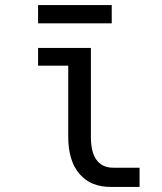

<svg xmlns="http://www.w3.org/2000/svg" viewBox="-20 -737 642 761"><path d="M130.9 -716.8H422.9V-644.5H130.9ZM419.4 3.9Q380.4 3.9 349.4 -8.3Q318.4 -20.5 294.9 -47.9Q250.5 -99.6 250.5 -194.3V-476.6H130.9V-546.9H340.3V-194.3Q340.3 -132.8 362.8 -103Q385.3 -72.3 428.2 -72.3H533.2V3.9Z"/></svg>

Font: Vazir Code Hack
Style: Code-Hack
Weight: 400
Foundry: DejaVu fonts team - Redesigned by Saber Rastikerdar
Version: Version 1.1.2